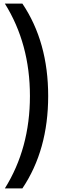

<svg xmlns="http://www.w3.org/2000/svg" viewBox="-20 -828 338 1068"><path d="M146.5 -294Q146.5 -584.5 7 -808H104.5Q248 -594.5 248 -294Q248 6.5 104.5 220H7Q146.5 -3.5 146.5 -294Z"/></svg>

Font: Encode Sans Condensed Medium
Style: Regular
Weight: 500
Width: 3
Designer: Multiple Designers
Foundry: Impallari Type
Version: Version 2.000